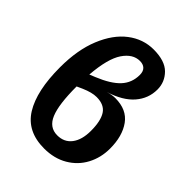

<svg xmlns="http://www.w3.org/2000/svg" viewBox="-217 -871 1002 1002"><g transform="rotate(45 283.5 -370.0)"><path d="M530 -228Q530 -161 500.5 -105.5Q471 -50 415.5 -17.5Q360 15 286 15Q160 15 102.5 -77.5Q45 -170 45 -344Q45 -472 83 -565Q121 -658 184.5 -706.5Q248 -755 325 -755Q409 -755 448 -715.5Q487 -676 487 -621Q487 -555 443 -504Q399 -453 309 -425Q339 -434 363 -434Q448 -434 489 -377Q530 -320 530 -228ZM180 -425 212 -438Q293 -471 330.5 -511.5Q368 -552 368 -610Q368 -636 354.5 -649Q341 -662 317 -662Q265 -662 227.5 -606.5Q190 -551 180 -425ZM394 -223Q394 -296 370.5 -332.5Q347 -369 290 -369Q256 -369 208 -348L177 -334Q177 -202 202 -142Q227 -82 286 -82Q337 -82 365.5 -119.5Q394 -157 394 -223Z"/></g></svg>

Font: Fira Sans Medium
Style: Regular
Weight: 500
Designer: bBox Type GmbH & Carrois Corporate GbR & Edenspiekermann AG
Foundry: bBox Type GmbH & Carrois Corporate GbR & Edenspiekermann AG
Version: Version 4.301